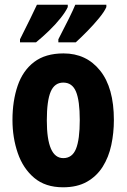

<svg xmlns="http://www.w3.org/2000/svg" viewBox="-20 -879 538 816"><path d="M464 -369Q464 -314 453 -262.5Q442 -211 416.5 -170.5Q391 -130 349.5 -106.5Q308 -83 248 -83Q173 -83 125.5 -123Q78 -163 55.5 -228.5Q33 -294 33 -369Q33 -450 55 -514.5Q77 -579 125 -615.5Q173 -652 250 -652Q347 -652 405.5 -579Q464 -506 464 -369ZM179 -367Q179 -207 249 -207Q287 -207 303 -246.5Q319 -286 319 -369Q319 -451 303 -489.5Q287 -528 249 -528Q212 -528 195.5 -489.5Q179 -451 179 -367ZM432 -849Q424 -830 401 -802Q378 -774 351 -746.5Q324 -719 302 -699H228V-712Q254 -762 273 -800.5Q292 -839 300 -859H432ZM268 -849Q259 -829 237.5 -802Q216 -775 188 -748Q160 -721 133 -699H65V-712Q91 -763 109.5 -801.5Q128 -840 137 -859H268Z"/></svg>

Font: Noto Sans Kannada UI ExtraCondensed ExtraBold
Style: Regular
Weight: 800
Width: 2
Designer: Jelle Bosma - Monotype Design Team
Foundry: Monotype Imaging Inc.
Version: Version 2.005; ttfautohint (v1.8.4.7-5d5b)